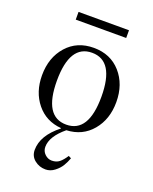

<svg xmlns="http://www.w3.org/2000/svg" viewBox="-153 -682 803 1006"><g transform="rotate(20 248.0 -179.5)"><path d="M107.4 -553.7V-596.7H388.7V-553.7ZM41 -219.7Q41 -318.8 97.9 -383.1Q154.8 -447.3 248 -447.3Q341.3 -447.3 398.2 -383.1Q455.1 -318.8 455.1 -219.7Q455.1 -124 401.4 -60.1Q347.7 3.9 259.3 7.8Q185.5 68.8 185.5 127Q185.5 150.9 202.6 167.2Q219.7 183.6 241.2 183.6Q266.6 183.6 283.4 170.2Q300.3 156.7 317.4 129.9L332.5 137.7Q324.2 160.6 311.8 181.6Q299.3 202.6 276.1 220.5Q252.9 238.3 226.1 238.3Q191.4 238.3 165 217Q138.7 195.8 138.7 161.1Q138.7 80.6 229 9.3V6.8Q144 0 92.5 -63.2Q41 -126.5 41 -219.7ZM248 -419.9Q124 -419.9 124 -219.7Q124 -19.5 248 -19.5Q372.1 -19.5 372.1 -219.7Q372.1 -419.9 248 -419.9Z"/></g></svg>

Font: Theano Modern
Style: Regular
Weight: 400
Designer: Alexey Kryukov
Version: Version 2.00